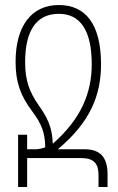

<svg xmlns="http://www.w3.org/2000/svg" viewBox="-20 -744 471 764"><path d="M190 -172C188 -242 165 -281 134 -325C98 -377 80 -421 80 -497C80 -621 124 -689 214 -689C301 -689 345 -621 345 -488C345 -375 303 -271 190 -172ZM125 -150H88V-208H52V0H88V-115H303C355 -115 372 -92 372 -47V0H408V-50C408 -117 380 -150 317 -150H210C341 -259 382 -368 382 -488C382 -650 319 -724 214 -724C105 -724 42 -640 42 -498C42 -418 61 -363 109 -300C145 -251 159 -218 160 -158C154 -155 137 -151 125 -150Z"/></svg>

Font: Noto Sans Armenian ExtraCondensed ExtraLight
Style: Regular
Weight: 200
Width: 2
Designer: Monotype Design Team
Foundry: Monotype Imaging Inc.
Version: Version 2.008